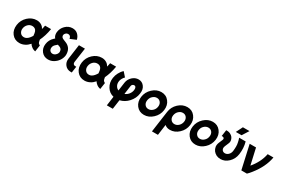

<svg xmlns="http://www.w3.org/2000/svg" viewBox="104 -2018 5153 3524"><g transform="rotate(30 2680.0 -256.0)"><path d="M342 -511Q240 -511 158 -435Q77 -359 62 -250Q55 -195 65.5 -148.5Q76 -102 106 -64Q166 13 268 13Q324 13 374 -12Q401 -24 425 -43.5Q449 -63 471 -88Q479 -73 490 -61Q501 -49 514 -39Q531 -24 552 -14.5Q573 -5 599 0L619 -137Q608 -142 599.5 -148Q591 -154 585 -162Q580 -170 575.5 -181Q571 -192 570 -205Q569 -208 568 -215Q567 -222 565 -231Q592 -286 613 -353.5Q634 -421 647 -500H520Q516 -477 511.5 -456Q507 -435 501 -417Q499 -421 497 -425.5Q495 -430 492 -434Q471 -470 431 -490Q392 -511 342 -511ZM323 -378Q355 -378 378 -363Q401 -349 413 -317Q418 -306 421.5 -284.5Q425 -263 428 -231Q417 -214 407 -199.5Q397 -185 387 -174Q364 -147 336 -133Q325 -127 313 -124Q301 -121 287 -121Q236 -121 209 -158Q180 -197 188 -250Q196 -304 234 -341Q271 -378 323 -378Z M984 -712Q899 -712 835 -648Q777 -590 767 -511Q760 -462 779 -418Q783 -410 787.5 -403Q792 -396 799 -389L779 -371Q707 -305 695 -212Q682 -119 735 -53Q788 12 876 12Q964 12 1035 -53Q1079 -93 1102 -145Q1114 -172 1119 -198.5Q1124 -225 1122 -251Q1118 -323 1080 -368Q1063 -388 1042 -402.5Q1021 -417 995 -427Q968 -438 950.5 -445Q933 -452 925 -457Q914 -463 907.5 -470.5Q901 -478 897 -488Q885 -520 908 -550Q931 -579 965 -579Q996 -579 1012 -559Q1027 -540 1030 -514L1155 -566Q1141 -630 1094 -673Q1051 -712 984 -712ZM899 -315Q903 -314 908.5 -311.5Q914 -309 922 -306Q927 -304 930.5 -303Q934 -302 936 -302Q962 -292 975 -276Q994 -255 994 -220Q995 -201 985 -182Q981 -173 974.5 -164.5Q968 -156 959 -148Q931 -121 895 -121Q859 -121 837 -148Q817 -175 822 -212Q827 -249 855 -276Z M1238 -500 1195 -192Q1183 -113 1229 -56Q1275 0 1350 0H1374L1393 -133H1369Q1345 -133 1331 -150Q1318 -168 1321 -192L1365 -500Z M1721 -511Q1619 -511 1537 -435Q1456 -359 1441 -250Q1434 -195 1444.5 -148.5Q1455 -102 1485 -64Q1545 13 1647 13Q1703 13 1753 -12Q1780 -24 1804 -43.5Q1828 -63 1850 -88Q1858 -73 1869 -61Q1880 -49 1893 -39Q1910 -24 1931 -14.5Q1952 -5 1978 0L1998 -137Q1987 -142 1978.5 -148Q1970 -154 1964 -162Q1959 -170 1954.5 -181Q1950 -192 1949 -205Q1948 -208 1947 -215Q1946 -222 1944 -231Q1971 -286 1992 -353.5Q2013 -421 2026 -500H1899Q1895 -477 1890.5 -456Q1886 -435 1880 -417Q1878 -421 1876 -425.5Q1874 -430 1871 -434Q1850 -470 1810 -490Q1771 -511 1721 -511ZM1702 -378Q1734 -378 1757 -363Q1780 -349 1792 -317Q1797 -306 1800.5 -284.5Q1804 -263 1807 -231Q1796 -214 1786 -199.5Q1776 -185 1766 -174Q1743 -147 1715 -133Q1704 -127 1692 -124Q1680 -121 1666 -121Q1615 -121 1588 -158Q1559 -197 1567 -250Q1575 -304 1613 -341Q1650 -378 1702 -378Z M2503 -504Q2431 -504 2374 -451Q2317 -398 2306 -324L2281 -143Q2240 -160 2218 -202Q2197 -241 2204 -293Q2208 -325 2224 -353Q2232 -369 2242.5 -383Q2253 -397 2266 -409L2187 -499Q2163 -478 2145 -453.5Q2127 -429 2113 -402Q2085 -349 2077 -291Q2062 -184 2114 -102Q2165 -19 2260 3L2233 200H2359L2387 3Q2489 -20 2563 -102Q2600 -143 2623 -190.5Q2646 -238 2653 -291Q2661 -339 2653 -377.5Q2645 -416 2622 -445Q2578 -504 2503 -504ZM2484 -371Q2510 -371 2521 -349Q2532 -328 2527 -293Q2520 -242 2487 -201Q2455 -161 2408 -143L2433 -324Q2435 -344 2450 -357Q2466 -371 2484 -371Z M2981 -512Q2880 -512 2798 -435Q2716 -359 2701 -250Q2686 -141 2745 -65Q2805 12 2907 12Q3009 12 3091 -65Q3173 -141 3188 -250Q3203 -359 3143 -435Q3084 -512 2981 -512ZM2962 -379Q3012 -379 3041 -341Q3069 -304 3061 -250Q3057 -223 3046 -200.5Q3035 -178 3015 -159Q2976 -121 2926 -121Q2877 -121 2848 -159Q2820 -196 2828 -250Q2832 -277 2843 -300Q2854 -323 2874 -341Q2913 -379 2962 -379Z M3513 -379Q3563 -379 3592 -341Q3620 -303 3612 -250Q3604 -196 3566 -159Q3527 -121 3477 -121Q3428 -121 3399 -159Q3371 -196 3379 -250Q3387 -304 3425 -341Q3464 -379 3513 -379ZM3532 -512Q3430 -512 3348 -435Q3267 -359 3252 -250L3189 200H3316L3347 -27Q3391 12 3458 12Q3560 12 3642 -65Q3724 -141 3739 -250Q3754 -359 3694 -435Q3635 -512 3532 -512Z M4072 -512Q3971 -512 3889 -435Q3807 -359 3792 -250Q3777 -141 3836 -65Q3896 12 3998 12Q4100 12 4182 -65Q4264 -141 4279 -250Q4294 -359 4234 -435Q4175 -512 4072 -512ZM4053 -379Q4103 -379 4132 -341Q4160 -304 4152 -250Q4148 -223 4137 -200.5Q4126 -178 4106 -159Q4067 -121 4017 -121Q3968 -121 3939 -159Q3911 -196 3919 -250Q3923 -277 3934 -300Q3945 -323 3965 -341Q4004 -379 4053 -379Z M4359 -500 4340 -367H4361Q4379 -367 4390 -351Q4401 -336 4391 -314L4360 -240Q4337 -188 4343 -141Q4347 -118 4355 -98.5Q4363 -79 4376 -61Q4389 -45 4405 -31.5Q4421 -18 4442 -7Q4462 2 4484 7Q4506 12 4529 12Q4622 12 4697 -60Q4772 -133 4787 -240Q4806 -374 4771 -500H4633Q4641 -478 4647 -456Q4653 -434 4657 -412Q4666 -374 4666 -329.5Q4666 -285 4660 -235Q4653 -184 4620 -152Q4588 -121 4548 -121Q4507 -121 4486 -153Q4465 -185 4485 -235L4518 -314Q4528 -337 4528.5 -358Q4529 -379 4522 -399Q4514 -425 4498.5 -444.5Q4483 -464 4460 -477Q4441 -489 4421 -494.5Q4401 -500 4380 -500ZM4527 -561H4649L4737 -700H4597Z M4856 -500 4968 0H5086Q5104 -17 5121.5 -36.5Q5139 -56 5157 -79Q5323 -286 5360 -500H5238Q5220 -408 5177 -322.5Q5134 -237 5068 -159L4991 -500Z"/></g></svg>

Font: Unageo
Style: Bold-Italic
Weight: 700
Designer: Richard Sepsi
Foundry: Richard Sepsi
Version: Version 2.000